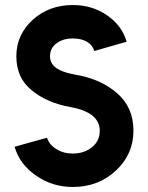

<svg xmlns="http://www.w3.org/2000/svg" viewBox="-20 -732 589 764"><path d="M270 -712Q175 -712 110 -653Q78 -624 61.5 -587.5Q45 -551 45 -508Q45 -422 106 -373Q166 -323 260 -306Q318 -296 349 -271Q377 -247 377 -212Q377 -172 347 -147Q315 -121 270 -121Q232 -121 204 -139Q176 -156 167 -184L38 -148Q59 -77 124 -33Q188 12 270 12Q371 12 441 -53Q511 -118 511 -212Q511 -305 446 -361Q381 -418 279 -435Q223 -445 198 -466Q179 -483 179 -508Q179 -540 204 -559Q230 -579 270 -579Q303 -579 326 -566Q349 -552 355 -529L484 -566Q465 -631 406 -671Q347 -712 270 -712Z"/></svg>

Font: Unageo
Style: Bold
Weight: 700
Designer: Richard Sepsi
Foundry: Richard Sepsi
Version: Version 2.000